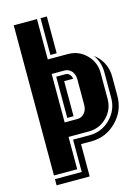

<svg xmlns="http://www.w3.org/2000/svg" viewBox="-143 -809 837 1149"><g transform="rotate(-15 275.0 -234.5)"><path d="M549.8 -161.1Q549.8 -69.3 485.1 -4.2Q420.4 61 329.1 61H265.1V261.2H60.1V223.1H226.1V22.9H329.1Q404.3 22.9 457.8 -31Q511.2 -85 511.2 -160.2V-319.8Q511.2 -379.9 476.1 -429.2Q479.5 -426.3 486.6 -420.2Q493.7 -414.1 497.1 -411.1Q549.8 -356.9 549.8 -280.8ZM488.8 -160.2Q488.8 -93.3 442.1 -46.6Q395.5 0 329.1 0H204.1V200.2H60.1V-730H204.1V-480H329.1Q395.5 -480 442.1 -433.3Q488.8 -386.7 488.8 -319.8ZM344.2 -160.2V-319.8Q344.2 -350.1 326.9 -370.1Q309.6 -390.1 284.2 -390.1H204.1V-89.8H284.2Q309.1 -89.8 326.7 -110.1Q344.2 -130.4 344.2 -160.2ZM320.8 -329.1H265.1V-111.8H226.1V-367.2H284.2Q298.3 -367.2 308.3 -356.4Q318.4 -345.7 320.8 -329.1ZM265.1 -502H226.1V-730H265.1Z"/></g></svg>

Font: Laconic
Style: Shadow
Weight: 900
Width: 6
Designer: Robby Woodard
Version: Version 1.000